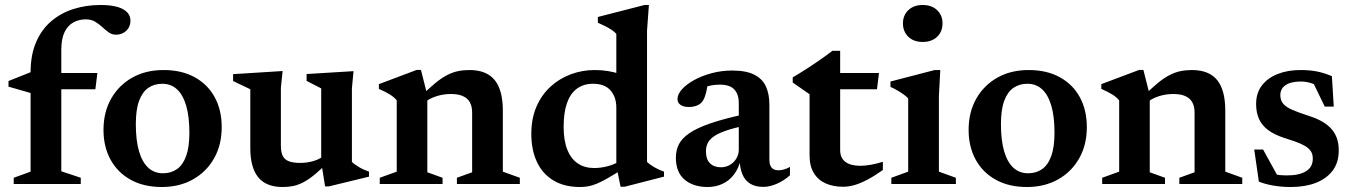

<svg xmlns="http://www.w3.org/2000/svg" viewBox="-20 -737 5418 769"><path d="M129.5 -379.5 102.5 -364.5 14 -390V-412.5L110.5 -451L161 -444.5H370L362 -379.5ZM225.5 -51 303.5 -25V0H35V-25L102.5 -49.5V-446.5Q102.5 -517 124.5 -568Q146.5 -619 185.2 -652Q224 -685 274.5 -701Q325 -717 382 -717Q415 -717 438 -712.2Q461 -707.5 475.2 -698.8Q489.5 -690 496 -678.8Q502.5 -667.5 502.5 -654Q502.5 -629.5 485.8 -613.8Q469 -598 445 -598Q428.5 -598 415.5 -607.2Q402.5 -616.5 389.8 -628.5Q377 -640.5 361.2 -650Q345.5 -659.5 323.5 -659.5Q296 -659.5 273.8 -647.2Q251.5 -635 238.5 -608.2Q225.5 -581.5 225.5 -537Z M633 -43Q664.5 -43 688.2 -59.2Q712 -75.5 725.2 -111.2Q738.5 -147 738.5 -205Q738.5 -270 725.8 -313.5Q713 -357 689 -379.2Q665 -401.5 630 -401.5Q598 -401.5 574.2 -385.2Q550.5 -369 537.2 -333.5Q524 -298 524 -239.5Q524 -175 536.8 -131.2Q549.5 -87.5 573.8 -65.2Q598 -43 633 -43ZM628 12Q556 12 503.8 -16.8Q451.5 -45.5 423 -97.2Q394.5 -149 394.5 -217Q394.5 -287.5 425 -341.5Q455.5 -395.5 509.5 -426Q563.5 -456.5 635 -456.5Q707 -456.5 759.2 -428Q811.5 -399.5 839.8 -348Q868 -296.5 868 -227.5Q868 -157 837.5 -103Q807 -49 753 -18.5Q699 12 628 12Z M1105 -153Q1105 -127.5 1112.5 -112.5Q1120 -97.5 1137.2 -91Q1154.5 -84.5 1183 -84.5Q1212 -84.5 1238.5 -93Q1265 -101.5 1280.5 -116L1298.5 -91.5Q1266.5 -59.5 1241.8 -39Q1217 -18.5 1196.2 -7.5Q1175.5 3.5 1155.5 7.8Q1135.5 12 1112 12Q1046 12 1014.2 -27Q982.5 -66 982.5 -144V-379.5L913.5 -412.5V-440L1112 -452.5L1105 -386.5ZM1282 9.5 1266.5 -88.5V-383L1208 -413V-440.5L1396 -452L1389.5 -384V-88.5Q1394.5 -83.5 1402.5 -77.8Q1410.5 -72 1420 -66.5Q1429.5 -61 1439.2 -56.8Q1449 -52.5 1458 -49.5V-29.5L1297.5 9.5Z M1691.5 -356V-47L1752.5 -25V0H1501V-25L1569 -49.5V-335Q1559 -347.5 1542.5 -358Q1526 -368.5 1497.5 -381V-400L1649 -457H1666ZM1810 -25 1871 -47V-286.5Q1871 -311 1861.8 -327.5Q1852.5 -344 1833.8 -352.2Q1815 -360.5 1786.5 -360.5Q1754 -360.5 1725.5 -350.8Q1697 -341 1680.5 -326L1662.5 -348Q1696 -381.5 1722 -403Q1748 -424.5 1770.2 -436Q1792.5 -447.5 1814.2 -452Q1836 -456.5 1860.5 -456.5Q1928.5 -456.5 1961.2 -416.5Q1994 -376.5 1994 -293.5V-49.5L2062 -25V0H1810Z M2448.5 -306Q2448.5 -348.5 2425.2 -375Q2402 -401.5 2355 -401.5Q2318 -401.5 2291.5 -382.5Q2265 -363.5 2251.2 -325.2Q2237.5 -287 2237.5 -229Q2237.5 -173.5 2252.5 -136.8Q2267.5 -100 2294.8 -82Q2322 -64 2359.5 -64Q2389 -64 2418.5 -72.5Q2448 -81 2476 -100V-61Q2440.5 -38.5 2415.2 -24Q2390 -9.5 2370.8 -1.5Q2351.5 6.5 2335.8 9.2Q2320 12 2303.5 12Q2239.5 12 2195.8 -14.8Q2152 -41.5 2130 -89.5Q2108 -137.5 2108 -200.5Q2108 -262 2128.5 -309.5Q2149 -357 2184.8 -389.8Q2220.5 -422.5 2266.2 -439.5Q2312 -456.5 2362 -456.5Q2389.5 -456.5 2414.5 -452.5Q2439.5 -448.5 2465.8 -439.8Q2492 -431 2523 -416L2448.5 -400V-601.5Q2441.5 -609.5 2430.2 -617Q2419 -624.5 2404.8 -631.8Q2390.5 -639 2374.5 -646V-669L2561.5 -717H2579L2571.5 -614.5V-88.5Q2576.5 -83.5 2584.5 -77.8Q2592.5 -72 2602 -66.5Q2611.5 -61 2621 -56.8Q2630.5 -52.5 2639.5 -49.5V-29.5L2481.5 11H2465.5L2448.5 -73Z M2967 -280.5 2968.5 -234.5Q2918 -224.5 2886.2 -213.2Q2854.5 -202 2837.5 -189.5Q2820.5 -177 2814 -162.8Q2807.5 -148.5 2807.5 -131.5Q2807.5 -98.5 2823.8 -82.8Q2840 -67 2867.5 -67Q2887.5 -67 2903.8 -76.8Q2920 -86.5 2929.5 -102.5Q2939 -118.5 2939 -137.5V-324Q2939 -359 2921.2 -378.5Q2903.5 -398 2862.5 -398Q2845.5 -398 2827.8 -394.8Q2810 -391.5 2795 -385L2817 -417Q2814 -394 2810.5 -377.2Q2807 -360.5 2802.8 -349Q2798.5 -337.5 2793 -330.5Q2785 -319.5 2770.8 -314Q2756.5 -308.5 2739 -308.5Q2717 -308.5 2705.2 -317.2Q2693.5 -326 2693.5 -340Q2693.5 -359.5 2711.5 -379.5Q2729.5 -399.5 2760.5 -416.5Q2791.5 -433.5 2830.8 -444Q2870 -454.5 2912.5 -454.5Q2968.5 -454.5 3001.2 -437.8Q3034 -421 3047.8 -390.5Q3061.5 -360 3061.5 -318V-96.5Q3061.5 -82.5 3065.8 -73.2Q3070 -64 3078 -59.5Q3086 -55 3098 -55Q3108 -55 3120 -58.2Q3132 -61.5 3144 -68.5V-35Q3119.5 -13 3091 -0.8Q3062.5 11.5 3037.5 11.5Q3005.5 11.5 2984.8 -1.2Q2964 -14 2953.8 -38.2Q2943.5 -62.5 2942.5 -95.5L2947 -98.5Q2938.5 -62.5 2919.5 -37.8Q2900.5 -13 2873.5 -0.5Q2846.5 12 2814 12Q2757 12 2722 -17.5Q2687 -47 2687 -105.5Q2687 -134.5 2698.8 -158.5Q2710.5 -182.5 2741 -203.5Q2771.5 -224.5 2826.2 -243.2Q2881 -262 2967 -280.5Z M3345 -136Q3345 -105 3365.5 -89Q3386 -73 3426 -73Q3445 -73 3467.5 -77Q3490 -81 3516 -89V-56Q3480.5 -31 3452 -16.2Q3423.5 -1.5 3400.5 4.8Q3377.5 11 3357 11Q3317 11 3286.8 -2.5Q3256.5 -16 3239.5 -44Q3222.5 -72 3222.5 -114.5V-359.5L3155 -406.5V-427Q3169.5 -435.5 3185.5 -445.5Q3201.5 -455.5 3218.2 -466.2Q3235 -477 3251.5 -488.5Q3268 -500 3284 -511.2Q3300 -522.5 3314 -533.5H3345V-431.5ZM3295.5 -379.5 3296 -444.5H3500.5L3492.5 -379.5Z M3675.5 -569Q3639.5 -569 3618 -589.8Q3596.5 -610.5 3596.5 -643.5Q3596.5 -675.5 3618 -696.2Q3639.5 -717 3675.5 -717Q3712 -717 3733.5 -696.2Q3755 -675.5 3755 -643.5Q3755 -610.5 3733.5 -589.8Q3712 -569 3675.5 -569ZM3746 -456.5 3740.5 -353V-49.5L3808.5 -25V0H3550V-25L3617.5 -49.5V-342.5Q3611.5 -350 3600 -358.2Q3588.5 -366.5 3574.8 -374.5Q3561 -382.5 3546.5 -389V-410.5L3723.5 -456.5Z M4098 -43Q4129.5 -43 4153.2 -59.2Q4177 -75.5 4190.2 -111.2Q4203.5 -147 4203.5 -205Q4203.5 -270 4190.8 -313.5Q4178 -357 4154 -379.2Q4130 -401.5 4095 -401.5Q4063 -401.5 4039.2 -385.2Q4015.5 -369 4002.2 -333.5Q3989 -298 3989 -239.5Q3989 -175 4001.8 -131.2Q4014.5 -87.5 4038.8 -65.2Q4063 -43 4098 -43ZM4093 12Q4021 12 3968.8 -16.8Q3916.5 -45.5 3888 -97.2Q3859.5 -149 3859.5 -217Q3859.5 -287.5 3890 -341.5Q3920.5 -395.5 3974.5 -426Q4028.5 -456.5 4100 -456.5Q4172 -456.5 4224.2 -428Q4276.5 -399.5 4304.8 -348Q4333 -296.5 4333 -227.5Q4333 -157 4302.5 -103Q4272 -49 4218 -18.5Q4164 12 4093 12Z M4585 -356V-47L4646 -25V0H4394.5V-25L4462.5 -49.5V-335Q4452.5 -347.5 4436 -358Q4419.5 -368.5 4391 -381V-400L4542.5 -457H4559.5ZM4703.5 -25 4764.5 -47V-286.5Q4764.5 -311 4755.2 -327.5Q4746 -344 4727.2 -352.2Q4708.5 -360.5 4680 -360.5Q4647.5 -360.5 4619 -350.8Q4590.5 -341 4574 -326L4556 -348Q4589.5 -381.5 4615.5 -403Q4641.5 -424.5 4663.8 -436Q4686 -447.5 4707.8 -452Q4729.5 -456.5 4754 -456.5Q4822 -456.5 4854.8 -416.5Q4887.5 -376.5 4887.5 -293.5V-49.5L4955.5 -25V0H4703.5Z M5188 -456.5Q5225 -456.5 5253.5 -451Q5282 -445.5 5314.5 -432L5322 -310H5286L5227.5 -430.5L5272.5 -385.5Q5251 -398 5230.8 -404.2Q5210.5 -410.5 5190.5 -410.5Q5150.5 -410.5 5129.2 -396.2Q5108 -382 5108 -356Q5108 -335 5119.5 -321.5Q5131 -308 5155 -297.5Q5179 -287 5216 -275Q5244 -266.5 5267 -254.8Q5290 -243 5306.8 -226.8Q5323.5 -210.5 5332.8 -187.8Q5342 -165 5342 -134.5Q5342 -86.5 5317.8 -54Q5293.5 -21.5 5250.5 -4.8Q5207.5 12 5150 12Q5114 12 5081.2 6.5Q5048.5 1 5022 -9.5L5003.5 -138H5039L5110 -9L5042.5 -52Q5060.5 -45 5076.2 -41Q5092 -37 5106.5 -35.8Q5121 -34.5 5135 -34.5Q5184 -34.5 5211 -51.2Q5238 -68 5238 -101.5Q5238 -120 5229.8 -132Q5221.5 -144 5205.8 -153Q5190 -162 5168.2 -169.8Q5146.5 -177.5 5119.5 -186Q5083.5 -198 5059.5 -215.8Q5035.5 -233.5 5023.2 -259.2Q5011 -285 5011 -320.5Q5011 -364.5 5034.2 -394.8Q5057.5 -425 5097.8 -440.8Q5138 -456.5 5188 -456.5Z"/></svg>

Font: Newsreader 16pt SemiBold
Style: Regular
Weight: 600
Designer: Hugues Gentile
Foundry: Production Type
Version: Version 1.003